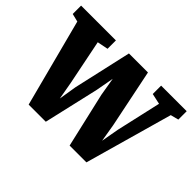

<svg xmlns="http://www.w3.org/2000/svg" viewBox="-126 -777 1006 1006"><g transform="rotate(45 377.0 -273.5)"><path d="M-13.5 -491.5V-553.5H244.5V-491.5L184 -479.5L234.5 -229L252 -130.5L268 -229.5L341 -553.5H482L548.5 -229.5L565 -130.5L582.5 -229L639 -478.5L579.5 -491.5V-553.5H769V-491.5L724.5 -480L587 7.5H462.5L392 -298.5L375 -399.5L356.5 -298.5L286 7.5H159L31.5 -480.5Z"/></g></svg>

Font: Merriweather 24pt SemiCondensed Black
Style: Regular
Weight: 900
Width: 4
Designer: Eben Sorkin
Foundry: Eben Sorkin
Version: Version 2.100